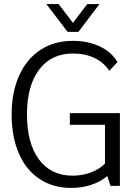

<svg xmlns="http://www.w3.org/2000/svg" viewBox="-20 -910 673 940"><path d="M567 -356V0H521L505 -48Q472 -20 426.5 -5Q381 10 329 10Q240 10 174 -33.5Q108 -77 72.5 -158.5Q37 -240 37 -350Q37 -459 74 -540.5Q111 -622 178.5 -666Q246 -710 337 -710Q411 -710 469 -682.5Q527 -655 555 -606L515 -563Q489 -604 443 -626Q397 -648 337 -648Q231 -648 171.5 -569Q112 -490 112 -350Q112 -208 171 -129Q230 -50 335 -50Q383 -50 424.5 -65.5Q466 -81 494 -109V-299H322V-356ZM207 -890H267L337 -798L407 -890H467L364 -754H311Z"/></svg>

Font: Sarabun Light
Style: Regular
Weight: 300
Designer: Suppakit Chalermlarp | Katatrad Co.,Ltd.
Foundry: Cadson Demak Co.,Ltd.
Version: Version 1.000; ttfautohint (v1.6)